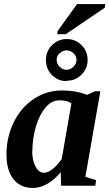

<svg xmlns="http://www.w3.org/2000/svg" viewBox="-20 -918 540 949"><path d="M402 -44 455 -28 451 0H282L280 -67Q252 -32 215 -10Q179 11 142 11Q81 11 46 -33Q12 -76 12 -155Q12 -240 48 -314Q84 -387 147 -429Q210 -471 287 -471Q356 -471 410 -449L450 -467H476ZM140 -171 139 -173Q139 -125 156 -94Q172 -64 198 -64Q217 -64 242 -84Q265 -103 285 -132L333 -407Q311 -423 272 -422Q236 -422 206 -388Q176 -353 158 -294Q140 -234 140 -171ZM263 -749 265 -765 361 -898H500L498 -880L305 -749ZM310 -519 309 -517Q267 -517 237 -547Q207 -577 207 -621Q207 -665 237 -695Q267 -725 310 -725Q353 -725 383 -695Q413 -665 413 -622Q413 -579 383 -549Q353 -519 310 -519ZM275 -655Q260 -642 260 -622Q260 -603 275 -588Q290 -573 309 -573Q328 -573 343 -588Q358 -603 358 -622Q358 -642 343 -655Q327 -669 309 -669Q291 -669 275 -655Z"/></svg>

Font: Libra Serif Modern
Style: Bold Italic
Weight: 700
Italic angle: -12°
Designer: Stefan Peev, Context Ltd
Foundry: Stefan Peev, Context Ltd
Version: Version 1.000